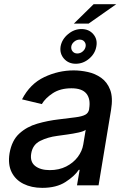

<svg xmlns="http://www.w3.org/2000/svg" viewBox="-20 -891 609 923"><path d="M183.2 12.1Q131.4 12.1 92.7 -7.3Q54 -26.6 35.7 -63.7Q17.4 -100.9 25.9 -154.1Q36.6 -215.9 72.8 -248.9Q109 -282 159.4 -296.5Q209.9 -311.1 262.4 -317.1Q312.1 -323.2 343 -327.1Q373.9 -331 389.7 -339.3Q405.5 -347.7 408.7 -366.5V-369Q416.2 -415.1 395.4 -440.9Q374.6 -466.6 323.5 -466.6Q270.2 -466.6 234.2 -443.2Q198.2 -419.7 181.1 -390.6L85.9 -413.4Q124.3 -487.9 192.5 -520.2Q260.7 -552.6 334.5 -552.6Q367.2 -552.6 402.3 -544.9Q437.5 -537.3 466.4 -516.9Q495.4 -496.4 509.6 -459.2Q523.8 -421.9 513.8 -362.2L453.8 0H350.1L362.9 -74.6H358.7Q338.4 -44 294.7 -16Q251.1 12.1 183.2 12.1ZM219.5 -73.2Q263.8 -73.2 298.1 -90.6Q332.4 -108 353.7 -136.2Q375 -164.4 380.3 -196.7L392 -267Q383.2 -259.6 357.2 -253.9Q331.3 -248.2 302.6 -244.3Q273.8 -240.4 256.4 -237.9Q209.5 -231.9 173.1 -213.6Q136.7 -195.3 130 -152.7Q123.6 -113.3 149 -93.2Q174.4 -73.2 219.5 -73.2ZM344.1 -584.5Q309.3 -584.5 287.6 -609Q266 -633.5 271.3 -668Q277.7 -702.4 307.2 -726.9Q336.6 -751.4 371.4 -751.4Q407.3 -751.4 428.4 -726.9Q449.6 -702.4 443.2 -668Q437.5 -633.5 408.7 -609Q380 -584.5 344.1 -584.5ZM335.2 -777.7 430 -870.7H538.7L406.2 -777.7ZM351.6 -633.9Q366.5 -633.9 378 -644Q389.6 -654.1 391.7 -668Q393.8 -680.8 385.8 -690.7Q377.8 -700.6 362.9 -700.6Q348.7 -700.6 336.8 -690.7Q324.9 -680.8 322.8 -668Q320.7 -654.1 329 -644Q337.4 -633.9 351.6 -633.9Z"/></svg>

Font: Inter UI Medium
Style: Italic
Weight: 500
Italic angle: 9.39999°
Designer: Rasmus Andersson
Foundry: rsms
Version: 3.2;8d6f07862